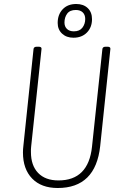

<svg xmlns="http://www.w3.org/2000/svg" viewBox="-20 -936 630 962"><path d="M269 6Q187 6 141 -41.5Q95 -89 95 -172Q95 -180 95.5 -188Q96 -196 97 -204L148 -690Q149 -702 165 -702H173Q190 -702 188 -690L136 -201Q135 -194 135 -187Q135 -180 135 -174Q135 -107 171 -69.5Q207 -32 273 -32Q423 -32 441 -201L493 -690Q494 -702 510 -702H518Q535 -702 533 -690L482 -204Q459 6 269 6ZM348 -747Q313 -747 291 -767.5Q269 -788 269 -821Q269 -863 294 -889.5Q319 -916 362 -916Q398 -916 419.5 -895.5Q441 -875 441 -840Q441 -799 415.5 -773Q390 -747 348 -747ZM350 -779Q379 -779 393 -797.5Q407 -816 407 -841Q407 -862 394.5 -874Q382 -886 360 -886Q330 -886 316.5 -867.5Q303 -849 303 -823Q303 -803 315.5 -791Q328 -779 350 -779Z"/></svg>

Font: Asap Condensed Condensed Thin
Style: Italic
Weight: 100
Width: 3
Italic angle: -6°
Designer: Pablo Cosgaya
Foundry: Omnibus-Type
Version: Version 3.001; ttfautohint (v1.8.4.7-5d5b)